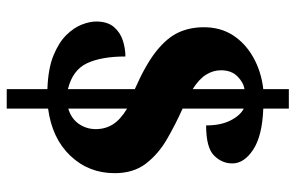

<svg xmlns="http://www.w3.org/2000/svg" viewBox="-174 -626 879 571"><g transform="rotate(90 265.5 -340.5)"><path d="M245 -42Q184 -44 145 -60Q106 -76 84 -98.5Q62 -121 53 -144.5Q44 -168 44 -187Q44 -221 60.5 -240Q77 -259 101 -266.5Q125 -274 148 -274Q148 -203 168 -160Q188 -117 245 -103V-302Q172 -334 132 -366Q92 -398 76.5 -432Q61 -466 61 -507Q61 -557 85 -594Q109 -631 151 -654.5Q193 -678 245 -684V-760H303V-684Q384 -681 425 -654Q466 -627 466 -592Q466 -561 442.5 -537.5Q419 -514 353 -514Q353 -557 338.5 -586Q324 -615 303 -626V-444Q350 -423 394 -397.5Q438 -372 466.5 -335Q495 -298 495 -242Q495 -165 443.5 -110.5Q392 -56 303 -44V79H245ZM245 -628Q225 -625 207 -607Q189 -589 189 -558Q189 -535 202 -514Q215 -493 245 -474ZM303 -104Q333 -113 348.5 -135.5Q364 -158 364 -186Q364 -214 350 -236.5Q336 -259 303 -279Z"/></g></svg>

Font: Noto Serif Armenian SemiCondensed Black
Style: Regular
Weight: 900
Width: 4
Designer: Monotype Design Team
Foundry: Monotype Imaging Inc.
Version: Version 2.008; ttfautohint (v1.8.4.7-5d5b)